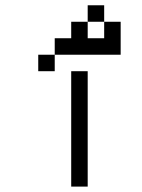

<svg xmlns="http://www.w3.org/2000/svg" viewBox="-20 -895 540 728"><path d="M375 -812.5H312.5V-875H375ZM125 -687.5H187.5V-625H125ZM187.5 -750H250V-812.5H312.5V-750H375V-812.5H437.5V-687.5H187.5ZM250 -625H312.5V-187.5H250Z"/></svg>

Font: 寒蝉点阵体 16px
Style: Regular
Weight: 400
Designer: Designed by Warren2060
Foundry: ChillType
Version: Version 1.000